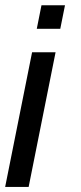

<svg xmlns="http://www.w3.org/2000/svg" viewBox="-53 -533 310 738"><path d="M-33.2 185.5 70.3 -332H160.6L57.1 185.5ZM88.4 -422.4 106.4 -512.7H196.8L178.7 -422.4Z"/></svg>

Font: Sansation
Style: Italic
Weight: 400
Designer: Bernd Montag
Version: Version 1.301